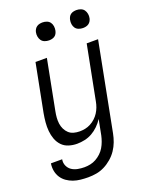

<svg xmlns="http://www.w3.org/2000/svg" viewBox="-178 -829 901 1142"><g transform="rotate(-20 272.5 -257.5)"><path d="M178 222Q154 222 130 219.5Q106 217 84.5 209.5Q63 202 44.5 189Q26 176 14 157.5Q2 139 -2.5 116Q-7 93 -3 68H68Q64 90 72.5 109Q81 128 97.5 139Q114 150 135 154Q156 158 177 158Q196 158 215 154Q234 150 251 140.5Q268 131 283 117Q298 103 308 86Q318 69 324.5 51Q331 33 335 15L354 -83Q340 -61 321 -42.5Q302 -24 280 -11.5Q258 1 233 6.5Q208 12 184 12Q157 12 131.5 4Q106 -4 88.5 -22.5Q71 -41 62 -65.5Q53 -90 50.5 -117Q48 -144 50.5 -171.5Q53 -199 58 -227L117 -530H189L128 -215Q124 -195 122.5 -175.5Q121 -156 123.5 -137.5Q126 -119 134 -102.5Q142 -86 155 -74Q168 -62 186 -57Q204 -52 224 -52Q241 -52 258.5 -55.5Q276 -59 293 -68Q310 -77 324 -90Q338 -103 348 -118.5Q358 -134 364.5 -151.5Q371 -169 374 -186L441 -530H513L405 27Q400 53 390.5 78.5Q381 104 365.5 127Q350 150 328 169Q306 188 281 200.5Q256 213 230 217.5Q204 222 178 222ZM452 -623Q438 -623 425 -628Q412 -633 404.5 -643.5Q397 -654 395 -668Q393 -682 396 -696Q398 -705 402.5 -713.5Q407 -722 415 -727.5Q423 -733 432.5 -735Q442 -737 451 -737Q465 -737 478 -732Q491 -727 498.5 -716.5Q506 -706 508.5 -692Q511 -678 508 -664Q506 -655 501 -646.5Q496 -638 488 -632.5Q480 -627 470.5 -625Q461 -623 452 -623ZM237 -623Q223 -623 210 -628Q197 -633 189.5 -643.5Q182 -654 179.5 -668Q177 -682 180 -696Q182 -705 187 -713.5Q192 -722 200 -727.5Q208 -733 217.5 -735Q227 -737 236 -737Q250 -737 263 -732Q276 -727 283.5 -716.5Q291 -706 293 -692Q295 -678 292 -664Q290 -655 285.5 -646.5Q281 -638 273 -632.5Q265 -627 255.5 -625Q246 -623 237 -623Z"/></g></svg>

Font: Lode Term
Style: Italic
Weight: 400
Italic angle: -11°
Monospace: yes
Designer: Belleve Invis
Foundry: Belleve Invis
Version: Version 29.2.0